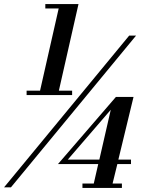

<svg xmlns="http://www.w3.org/2000/svg" viewBox="-37 -826 698 949"><path d="M94.5 -378H161L253 -784H187V-806H351L254 -378H319.5V-356H94.5ZM601.5 -650H635.5L17 100H-17ZM565.5 81V103H370.5V81H426.5L448.5 -15H249.5L536 -347H623L548 -37H610.5V-15H543L519.5 81ZM298 -37H454L510.5 -283.5Z"/></svg>

Font: Bodoni* 06pt
Style: Bold Italic
Weight: 700
Italic angle: -13°
Version: Version 2.3